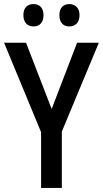

<svg xmlns="http://www.w3.org/2000/svg" viewBox="-20 -924 506 944"><path d="M95 -850C95 -812 116 -794 145 -794C173 -794 194 -812 194 -850C194 -886 173 -904 145 -904C116 -904 95 -887 95 -850ZM272 -850C272 -812 292 -794 321 -794C349 -794 371 -812 371 -850C371 -886 349 -904 321 -904C293 -904 272 -887 272 -850ZM234 -388 108 -714H0L182 -274V0H284V-277L466 -714H359Z"/></svg>

Font: Noto Sans Thai Looped Condensed Medium
Style: Regular
Weight: 500
Width: 3
Designer: Sasikarn Vongin, Ben Mitchell
Foundry: The Fontpad Ltd
Version: Version 1.001